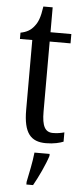

<svg xmlns="http://www.w3.org/2000/svg" viewBox="-59 -692 410 945"><g transform="rotate(5 145.5 -219.0)"><path d="M187 10C226 10 256 2 273 -5V-51C255 -46 239 -43 217 -43C178 -43 162 -72 162 -144V-490H265V-536H162V-659H116C108 -603 98 -580 82 -560C66 -539 46 -527 15 -521V-490H76V-145C76 -30 112 10 187 10ZM109 208V221H142C166 179 197 113 210 71V61H135C130 110 118 163 109 208Z"/></g></svg>

Font: Noto Serif Sinhala ExtraCondensed
Style: Regular
Weight: 400
Width: 2
Designer: Jelle Bosma - Monotype Design Team
Foundry: Monotype Imaging Inc.
Version: Version 2.007